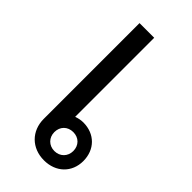

<svg xmlns="http://www.w3.org/2000/svg" viewBox="-202 -667 730 730"><g transform="rotate(45 163.0 -302.0)"><path d="M196 11C260 11 304 -32 304 -93C304 -154 262 -197 200 -197C187 -197 174 -194 163 -190V-615H84V-100C84 -35 130 11 196 11ZM148 -93C148 -123 169 -144 199 -144C229 -144 250 -123 250 -93C250 -64 229 -42 199 -42C169 -42 148 -64 148 -93Z"/></g></svg>

Font: TPK Tissa Web Quiz
Style: Regular
Weight: 400
Designer: Jacques Le Bailly, Suppakit Chalermlarp | Katatrad Co.,Ltd.
Foundry: Jacques Le Bailly, Cadson Demak Co.,Ltd.
Version: Version 5.000;Glyphs 3.1.2 (3151)